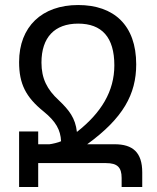

<svg xmlns="http://www.w3.org/2000/svg" viewBox="-20 -744 623 764"><path d="M286 -219C280 -274 255 -306 214 -345C167 -388 145 -432 145 -495C145 -595 197 -650 291 -650C385 -650 435 -596 435 -484C435 -381 383 -295 286 -219ZM177 -170H132V-221H56V0H132V-95H402C447 -95 464 -78 464 -36V0H546V-58C546 -138 508 -170 436 -170H327C470 -274 522 -369 522 -488C522 -644 433 -724 291 -724C147 -724 56 -638 56 -497C56 -411 82 -358 154 -300C202 -261 221 -227 223 -182C213 -177 187 -171 177 -170Z"/></svg>

Font: Noto Sans Armenian SemiCondensed
Style: Regular
Weight: 400
Width: 4
Designer: Monotype Design Team
Foundry: Monotype Imaging Inc.
Version: Version 2.008